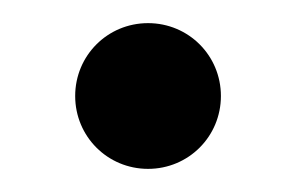

<svg xmlns="http://www.w3.org/2000/svg" viewBox="-20 -412 250 166"><path d="M171 -329C171 -364 143 -392 108 -392C73 -392 45 -364 45 -329C45 -294 73 -266 108 -266C143 -266 171 -294 171 -329Z"/></svg>

Font: LS
Style: RegularAlt
Weight: 500
Designer: BSozoo
Foundry: BSozoo
Version: Version 001.000